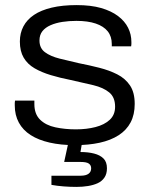

<svg xmlns="http://www.w3.org/2000/svg" viewBox="-20 -558 593 754"><path d="M274 12Q219 12 175 2Q131 -8 100.5 -27.5Q70 -47 54 -76.5Q38 -106 38 -144Q38 -149 38 -154Q38 -159 39 -163H115Q115 -159 115 -155.5Q115 -152 115 -149Q115 -110 137.5 -88Q160 -66 197.5 -58Q235 -50 278 -50Q320 -50 355 -59Q390 -68 411 -87.5Q432 -107 432 -139Q432 -176 409 -195Q386 -214 346.5 -223.5Q307 -233 257 -244Q216 -252 179.5 -263Q143 -274 115.5 -290Q88 -306 73 -331.5Q58 -357 58 -395Q58 -428 72 -454.5Q86 -481 113.5 -499.5Q141 -518 183 -528Q225 -538 281 -538Q337 -538 377 -526.5Q417 -515 443.5 -495Q470 -475 483 -449Q496 -423 496 -393Q496 -389 496 -385Q496 -381 495 -376H419V-385Q419 -415 403 -435Q387 -455 356 -465.5Q325 -476 280 -476Q251 -476 225 -472Q199 -468 178.5 -459Q158 -450 146.5 -435.5Q135 -421 135 -399Q135 -369 156.5 -353Q178 -337 213.5 -328Q249 -319 289 -310Q330 -302 369.5 -292Q409 -282 440.5 -266Q472 -250 490.5 -222.5Q509 -195 509 -150Q509 -108 493 -77.5Q477 -47 446 -27Q415 -7 371.5 2.5Q328 12 274 12ZM280 176Q255 176 229.5 174Q204 172 182 168V132H297Q317 132 327.5 124.5Q338 117 338 103Q338 91 329 84.5Q320 78 297 78H232L252 -14H305L296 39Q326 39 349.5 45Q373 51 386.5 64.5Q400 78 400 103Q400 125 390 139.5Q380 154 363.5 161.5Q347 169 325.5 172.5Q304 176 280 176Z"/></svg>

Font: Archivo SemiExpanded Light
Style: Regular
Weight: 300
Width: 6
Designer: Hector Gatti
Foundry: Omnibus-Type
Version: Version 2.001